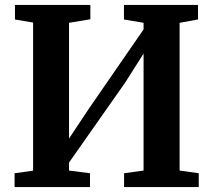

<svg xmlns="http://www.w3.org/2000/svg" viewBox="-20 -763 870 783"><path d="M39.5 0V-56.5L115 -67V-671L41 -683.5V-743H348.5V-684.5L261.5 -670V-198L344 -322L565.5 -643V-670L485.5 -683.5V-743H787.5V-683.5L712.5 -670V-67.5L790.5 -56.5V0H486V-56.5L565.5 -67.5V-544.5L490 -425.5L261.5 -100V-67.5L347 -56.5V0Z"/></svg>

Font: Merriweather 28pt
Style: Bold
Weight: 700
Version: Version 2.100